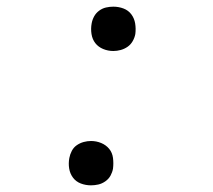

<svg xmlns="http://www.w3.org/2000/svg" viewBox="-20 -548 640 576"><path d="M253 8Q237 8 222.5 2.5Q208 -3 199 -15Q190 -27 187.5 -42.5Q185 -58 188 -74Q190 -85 195.5 -95.5Q201 -106 210.5 -112.5Q220 -119 231 -122Q242 -125 253 -125Q269 -125 283.5 -119Q298 -113 307.5 -101.5Q317 -90 319 -74Q321 -58 319 -42Q317 -31 311.5 -21Q306 -11 296 -4Q286 3 275 5.5Q264 8 253 8ZM320 -395Q304 -395 289.5 -401Q275 -407 266 -418.5Q257 -430 254.5 -446Q252 -462 255 -478Q257 -489 262.5 -499Q268 -509 277.5 -516Q287 -523 298 -525.5Q309 -528 320 -528Q336 -528 350.5 -522.5Q365 -517 374 -505Q383 -493 385.5 -477.5Q388 -462 386 -446Q384 -435 378 -424.5Q372 -414 362.5 -407.5Q353 -401 342 -398Q331 -395 320 -395Z"/></svg>

Font: Iosevka Light Extended
Style: Italic
Weight: 300
Width: 7
Italic angle: -9°
Monospace: yes
Designer: Belleve Invis
Foundry: Belleve Invis
Version: Version 32.5.0; ttfautohint (v1.8.4)